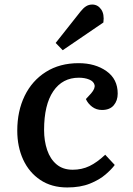

<svg xmlns="http://www.w3.org/2000/svg" viewBox="-20 -811 586 845"><path d="M326 -533Q399 -533 448.5 -498Q498 -463 498 -399Q498 -368 480.5 -347.5Q463 -327 429 -327Q404 -327 385.5 -341Q367 -355 358 -375L381 -400Q400 -422 396 -437.5Q392 -453 372.5 -461Q353 -469 327 -469Q255 -469 214.5 -409.5Q174 -350 174 -239Q174 -191 187.5 -151Q201 -111 229 -87.5Q257 -64 300 -64Q340 -64 373.5 -80Q407 -96 443 -130L485 -85Q472 -67 445 -43.5Q418 -20 376 -3Q334 14 276 14Q207 14 157.5 -19Q108 -52 82 -108.5Q56 -165 56 -236Q56 -322 88.5 -389Q121 -456 182 -494.5Q243 -533 326 -533ZM335 -761Q347 -776 359 -783.5Q371 -791 386 -791Q410 -791 425 -770Q440 -749 435 -712L256 -590L225 -622Z"/></svg>

Font: Literata 7pt Medium
Style: Italic
Weight: 500
Italic angle: -2°
Designer: Latin by Veronika Burian and Jose Scaglione. Greek by Irene Vlachou. Cyrillic by Vera Evstafieva
Foundry: TypeTogether
Version: Version 3.002